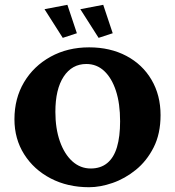

<svg xmlns="http://www.w3.org/2000/svg" viewBox="-20 -782 740 811"><path d="M356.4 8.8Q265.6 8.8 194.3 -28.3Q123 -65.4 82 -130.4Q41 -195.3 41 -278.3Q41 -366.2 81.5 -434.6Q122.1 -502.9 193.8 -542.5Q265.6 -582 356.4 -582Q445.3 -582 513.7 -545.9Q582 -509.8 620.1 -444.8Q658.2 -379.9 658.2 -295.9Q658.2 -216.8 628.9 -159.2Q599.6 -101.6 553.7 -64.5Q507.8 -27.3 455.6 -9.3Q403.3 8.8 356.4 8.8ZM363.3 -70.3Q405.3 -70.3 433.1 -93.3Q460.9 -116.2 474.1 -160.6Q487.3 -205.1 487.3 -269.5Q487.3 -344.7 469.7 -398.4Q452.1 -452.1 420.4 -481.9Q388.7 -511.7 344.7 -511.7Q284.2 -511.7 249 -458.5Q213.9 -405.3 213.9 -309.6Q213.9 -239.3 232.9 -185.1Q252 -130.9 285.6 -100.6Q319.3 -70.3 363.3 -70.3ZM396.5 -622.1 319.3 -743.2 416 -761.7 456.1 -641.6ZM245.1 -622.1 168 -743.2 264.6 -761.7 304.7 -641.6Z"/></svg>

Font: Crimson Pro ExtraBold
Style: Regular
Weight: 800
Designer: Jacques Le Bailly
Foundry: Baron von Fonthausen
Version: Version 1.003